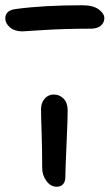

<svg xmlns="http://www.w3.org/2000/svg" viewBox="-65 -708 416 729"><path d="M20 -588.9Q-9.3 -588.9 -27.1 -604Q-44.9 -619.1 -44.9 -638.2Q-44.9 -668.9 -4.9 -673.8Q99.1 -688 247.1 -688Q288.6 -688 309.8 -672.4Q331.1 -656.7 331.1 -639.2Q331.1 -621.1 317.4 -610.1Q303.7 -599.1 279.8 -599.1Q181.6 -599.1 102.3 -594Q22.9 -588.9 20 -588.9ZM149.9 1Q127.4 1 111.3 -20.8Q95.2 -42.5 95.2 -70.8Q95.2 -140.1 93 -204.8Q90.8 -269.5 90.8 -293Q90.8 -317.4 104.5 -333.3Q118.2 -349.1 139.2 -349.1Q161.1 -349.1 176.3 -333.7Q191.4 -318.4 191.9 -290Q192.4 -265.6 187.7 -162.1Q183.1 -58.6 183.1 -35.2Q183.1 -18.6 174.6 -8.8Q166 1 149.9 1Z"/></svg>

Font: Shantell Sans Irregular Bouncy
Style: Regular
Weight: 400
Designer: Stephen Nixon, Anya Danilova, Shantell Martin
Foundry: Arrow Type
Version: Version 1.006;[9816181b4]